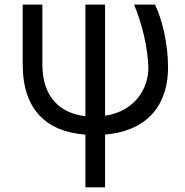

<svg xmlns="http://www.w3.org/2000/svg" viewBox="-20 -565 787 818"><path d="M76.7 -545.5V-291.2C76.7 -96.9 178.6 -3.6 343.8 8.5V233H427.6V8.2C625.7 -8.5 696 -136.7 696 -277C696 -383.5 669 -485.8 640.6 -545.5H551.1C585.2 -464.5 609.4 -363.6 612.2 -277C612.2 -188.2 555.8 -91.6 427.6 -71.7V-545.5H343.8V-70C243.3 -81.3 160.5 -144.2 160.5 -291.2V-545.5Z"/></svg>

Font: Margiela Sans
Style: Regular
Weight: 400
Designer: Stefan Endress, Andreas Faust
Version: Version 1.100;FEAKit 1.0